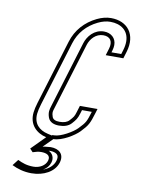

<svg xmlns="http://www.w3.org/2000/svg" viewBox="-95 -739 763 1009"><g transform="rotate(10 286.5 -235.0)"><path d="M175.6 84C203.2 84 227.9 93 218.7 123C210.6 149.5 181 167 148.2 167C112.6 167 89.4 158.3 63.7 146L38.9 178C67.8 192.3 102.8 203 143.2 203C208.5 203 265.5 172.8 281 122C295.6 74.3 263.6 50 220 50C209.8 50.7 199.5 51.7 189.1 53L177.5 55L226.5 6C271.6 6 335.4 -33.4 360.5 -59.5C397.8 -98.4 402.8 -109.7 420.7 -168L427.4 -190H333.4L323 -156C315.1 -130.1 312.5 -127.6 293.4 -106.5C282.8 -94.8 265.8 -89 242.5 -89C220.5 -89 207.3 -95.3 202.8 -108C194.8 -130.9 198.2 -136.9 203.7 -155L312.8 -512C322.7 -544.4 350.7 -577 390.7 -577C428.2 -577 444.1 -552 431.8 -512L420.8 -476H514.8L525.8 -512C555.4 -608.6 503.2 -673 415.1 -673C391.1 -673 366.3 -666.8 340.9 -654.5C280.7 -625.3 236.6 -576.7 216.8 -512L111.7 -168C105.3 -147.3 101.3 -129.3 99.6 -114C92.3 -47.3 135.6 -8.7 187.4 3L115.1 76L130.9 93C148.1 87.8 158.4 84 175.6 84ZM215.3 -11.2 191.8 -16.5C146.8 -26.7 113.5 -57 119.5 -111.8C121 -125.4 124.7 -142.3 130.8 -162.2L236 -506.2C254.1 -565.4 293.9 -609.5 349.6 -636.5C372.8 -647.8 394.5 -653 415.1 -653C429.2 -653 442 -651.1 453.3 -647.7C501.9 -633 528.5 -589.1 506.7 -517.8L500 -496H447.9L451 -506.2C454.1 -516.4 455.8 -526.3 455.9 -535.8C456.2 -573 428.4 -597 390.7 -597C338.7 -597 305.2 -555.4 293.7 -517.8L184.6 -160.8C179.5 -144.2 174.6 -127.8 183.9 -101.4C192.6 -76.7 217.9 -69 242.5 -69C268.8 -69 292.4 -75.6 308.2 -93.1C326.7 -113.5 333.9 -123.4 342.1 -150.2L348.2 -170H400.4C383.4 -114.9 381.8 -110.5 346.1 -73.4C324.2 -50.6 262.1 -14 226.5 -14H218.2ZM212.9 70.6C215.3 70.4 219.6 70.1 220.6 70C228.9 70.1 235.9 71.1 241.9 72.9C260.8 78.7 270.1 89.2 261.9 116.2C254.1 141.7 231.5 162.2 200.8 173.4C219.1 162.6 231.8 148.4 237.8 128.8C245.9 102.5 233.4 79.7 212.9 70.6Z"/></g></svg>

Font: Din Kursivschrift
Style: EngGhost
Weight: 400
Version: Version 1.089